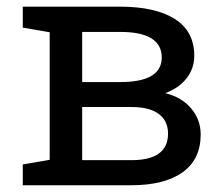

<svg xmlns="http://www.w3.org/2000/svg" viewBox="-20 -548 661 568"><path d="M47.4 0V-61.5L127 -75.2V-452.6L47.4 -466.3V-528.3H335Q439.5 -528.3 497.1 -491.9Q554.7 -455.6 554.7 -382.8Q554.7 -345.7 532.2 -316.7Q509.8 -287.6 468.8 -272.5Q518.1 -260.3 545.9 -226.8Q573.7 -193.4 573.7 -150.4Q573.7 -76.2 519.8 -38.1Q465.8 0 368.7 0ZM223.1 -305.2H335.4Q458.5 -305.2 458.5 -377.9Q458.5 -453.6 335 -453.6H223.1ZM223.1 -74.2H368.7Q477.1 -74.2 477.1 -152.8Q477.1 -190.4 449.7 -210.9Q422.4 -231.4 368.7 -231.4H223.1Z"/></svg>

Font: Roboto Slab
Style: Regular
Weight: 400
Designer: Google
Version: Version 2.000; ttfautohint (v1.8.1.43-b0c9)